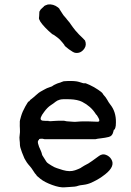

<svg xmlns="http://www.w3.org/2000/svg" viewBox="-20 -805 587 858"><path d="M221 -425 236 -432Q237 -432 238 -432.5Q239 -433 239.5 -433Q240 -433 242 -434Q244 -435 247.5 -435.5Q251 -436 251 -437L262 -441Q261 -442 283 -443Q317 -444 333 -439Q356 -431 358 -433Q360 -435 380.5 -425.5Q401 -416 418.5 -404Q436 -392 437.5 -389Q439 -386 442 -382Q454 -369 459.5 -358.5Q465 -348 472 -339Q499 -306 498 -258Q498 -241 495.5 -234.5Q493 -228 493 -228L491 -226Q491 -225 490 -225.5Q489 -226 488 -222.5Q487 -219 486 -215Q482 -197 466 -193Q450 -189 431.5 -187Q413 -185 407 -183H179Q170 -186 162 -185Q154 -184 154.5 -182.5Q155 -181 153 -179Q142 -173 163 -130Q167 -120 167.5 -116Q168 -112 172 -106.5Q176 -101 181.5 -91.5Q187 -82 190.5 -78.5Q194 -75 209.5 -65.5Q225 -56 234.5 -53.5Q244 -51 261 -45Q292 -36 315 -44Q318 -45 322 -46.5Q326 -48 332 -50.5Q338 -53 340.5 -54.5Q343 -56 344 -57L357 -65Q376 -74 392 -86Q408 -98 423 -108.5Q438 -119 453.5 -113Q469 -107 477 -94Q497 -63 450 -26Q433 -13 424.5 -8Q416 -3 410 0.5Q404 4 389 11Q371 19 353 21Q335 23 330 25Q325 27 322 27.5Q319 28 313 29Q307 30 292.5 30.5Q278 31 269 32Q247 34 213 21.5Q179 9 161 -5.5Q143 -20 143 -21.5Q143 -23 139.5 -26.5Q136 -30 136 -30.5Q136 -31 134 -33.5Q132 -36 126 -45.5Q120 -55 115 -60.5Q110 -66 106 -71Q102 -76 100 -79Q98 -82 94.5 -88Q91 -94 89 -97.5Q87 -101 78 -124.5Q69 -148 69 -158.5Q69 -169 67.5 -179.5Q66 -190 68 -202Q70 -214 69 -229Q68 -244 68.5 -252.5Q69 -261 68.5 -262.5Q68 -264 74 -285Q80 -306 93 -329Q106 -352 108 -351.5Q110 -351 113 -355.5Q116 -360 117 -360Q118 -360 120.5 -362.5Q123 -365 123.5 -365Q124 -365 126 -367Q128 -369 131.5 -371.5Q135 -374 140.5 -379.5Q146 -385 153.5 -390.5Q161 -396 162 -396Q163 -396 167.5 -399Q172 -402 175.5 -403.5Q179 -405 184 -408Q189 -411 190 -411L212 -419ZM407 -297Q386 -330 347 -350Q327 -360 293 -361.5Q259 -363 247 -359.5Q235 -356 228 -350Q221 -344 206.5 -334.5Q192 -325 178 -306Q154 -275 165 -268Q168 -265 182 -265H198Q193 -263 207 -263.5Q221 -264 221.5 -264.5Q222 -265 241.5 -265.5Q261 -266 266 -265.5Q271 -265 273 -264Q275 -263 284.5 -262.5Q294 -262 305 -261Q316 -260 322.5 -261Q329 -262 336 -262Q343 -262 348 -262.5Q353 -263 374 -262.5Q395 -262 401.5 -261.5Q408 -261 416 -261Q428 -261 422 -274Q421 -276 419.5 -279Q418 -282 417.5 -282.5Q417 -283 414.5 -287.5Q412 -292 411 -292Q410 -292 407 -297ZM277 -721 281 -716Q281 -715 285.5 -710.5Q290 -706 292 -702.5Q294 -699 295.5 -697.5Q297 -696 305.5 -683.5Q314 -671 333 -651Q350 -635 360 -624Q368 -604 357 -588Q341 -565 316 -569Q308 -570 287.5 -585Q267 -600 267 -605Q267 -605 264.5 -608Q262 -611 259 -615Q247 -630 236.5 -637.5Q226 -645 222 -648Q218 -651 217.5 -650Q217 -649 197 -667Q161 -701 155 -719Q154 -723 154 -723.5Q154 -724 155 -733L156 -753L162 -763L176 -776Q176 -778 183 -781Q190 -784 194 -785Q218 -788 239 -772Q246 -766 245.5 -765.5Q245 -765 250.5 -757Q256 -749 259.5 -743Q263 -737 266.5 -733.5Q270 -730 273 -726Q276 -722 276.5 -722Q277 -722 277 -721Z"/></svg>

Font: TT2020 Style E
Style: Regular
Weight: 400
Version: Version 00.2